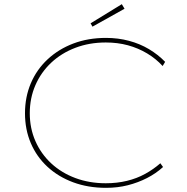

<svg xmlns="http://www.w3.org/2000/svg" viewBox="-20 -892 899 922"><path d="M489 10Q403 10 331.5 -16.5Q260 -43 208 -91Q156 -139 128 -204.5Q100 -270 100 -348Q100 -426 128 -492Q156 -558 208.5 -607Q261 -656 332 -683Q403 -710 489 -710Q547 -710 599.5 -696Q652 -682 695.5 -656Q739 -630 773 -595L761 -575Q729 -610 686.5 -635.5Q644 -661 594.5 -674.5Q545 -688 488 -688Q409 -688 342 -662.5Q275 -637 226 -591Q177 -545 150 -483Q123 -421 123 -348Q123 -276 150 -214.5Q177 -153 226 -107.5Q275 -62 342 -37Q409 -12 488 -12Q542 -12 589.5 -23.5Q637 -35 677 -57Q717 -79 750 -108L763 -90Q729 -59 686 -37Q643 -15 594 -2.5Q545 10 489 10ZM424 -764 415 -780 565 -872 578 -850Z"/></svg>

Font: Lexend Giga Thin
Style: Regular
Weight: 250
Version: Version 1.007